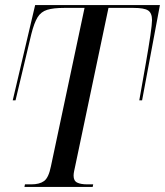

<svg xmlns="http://www.w3.org/2000/svg" viewBox="-20 -734 648 754"><path d="M76 0 78 -10H103Q135 -10 153 -23Q171 -36 180 -81L312 -703H232Q190 -703 165.5 -695.5Q141 -688 127.5 -666Q114 -644 103 -600L41 -340H30L118 -714H608L538 -340H527Q541 -419 552.5 -484.5Q564 -550 570.5 -594.5Q577 -639 577 -655Q577 -683 561.5 -693Q546 -703 504 -703H406L276 -85Q273 -71 271 -61.5Q269 -52 269 -44Q269 -24 283 -17Q297 -10 323 -10H346L344 0Z"/></svg>

Font: Noto Serif Display Condensed
Style: Italic
Weight: 400
Width: 3
Italic angle: -12°
Designer: Monotype Design Team
Foundry: Monotype Imaging Inc.
Version: Version 2.009